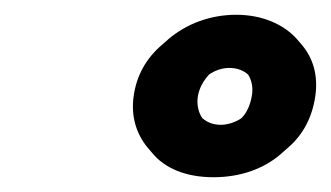

<svg xmlns="http://www.w3.org/2000/svg" viewBox="-20 -902 448 260"><path d="M248 -772C250 -783 255 -792 263 -801C270 -806 280 -810 290 -810C301 -810 309 -807 316 -801C321 -793 323 -783 321 -772C319 -761 315 -750 307 -742C300 -737 289 -733 279 -733C269 -733 261 -736 254 -742C249 -749 246 -760 248 -772ZM161 -772C157 -744 165 -720 180 -702L186 -695C203 -674 232 -662 269 -662C305 -662 337 -673 361 -694L362 -695L370 -702C391 -720 403 -744 407 -772C411 -800 404 -823 389 -841L383 -848C365 -869 335 -882 300 -882C265 -882 233 -870 208 -849L207 -848L199 -841C178 -823 165 -800 161 -772Z"/></svg>

Font: Hussar Woodtype
Style: BlkObl
Weight: 900
Foundry: Cannot Into Space Fonts
Version: Version 1.07